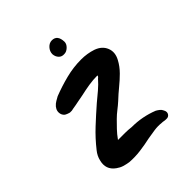

<svg xmlns="http://www.w3.org/2000/svg" viewBox="-148 -609 673 673"><g transform="rotate(-45 188.5 -272.5)"><path d="M134 -109Q153 -109 168.5 -109Q184 -109 200 -107Q252 -107 300 -88Q307 -84 312.5 -79.5Q318 -75 321 -68Q327 -57 321.5 -48.5Q316 -40 305 -41Q299 -41 294.5 -42Q290 -43 285 -43Q267 -45 249.5 -42.5Q232 -40 215 -37Q188 -31 161 -27.5Q134 -24 107 -26Q94 -28 82.5 -31.5Q71 -35 60 -43Q29 -65 39 -103Q43 -121 56 -137Q82 -170 112 -198Q142 -226 173 -253Q190 -267 206.5 -281Q223 -295 237 -311Q243 -315 243 -320Q221 -320 199.5 -316.5Q178 -313 156 -308Q143 -306 129.5 -303Q116 -300 102 -298Q92 -295 83 -296Q75 -298 68 -301.5Q61 -305 57 -314Q51 -331 63 -346Q70 -354 78 -358.5Q86 -363 93 -367Q129 -381 166.5 -390.5Q204 -400 242 -400Q272 -400 299 -391Q327 -381 336.5 -357.5Q346 -334 332 -308Q321 -287 303 -269Q287 -253 268 -237.5Q249 -222 231 -205Q220 -195 207 -185Q194 -175 183 -164Q171 -152 158.5 -139Q146 -126 134 -109ZM214 -455Q201 -454 193 -462.5Q185 -471 184 -484Q184 -498 194 -509Q204 -520 217 -520Q244 -520 245 -485Q245 -474 235 -464.5Q225 -455 214 -455Z"/></g></svg>

Font: Delicious Handrawn
Style: Regular
Weight: 400
Designer: Agung Rohmat
Foundry: Agung Rohmat
Version: Version 1.002; ttfautohint (v1.8.4.7-5d5b);gftools[0.9.27]